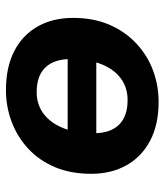

<svg xmlns="http://www.w3.org/2000/svg" viewBox="26 -567 552 644"><g transform="rotate(-90 302.0 -245.0)"><path d="M282 11Q206 11 152 -17.5Q98 -46 69.5 -97Q41 -148 41 -215Q41 -284 63.5 -337Q86 -390 125.5 -426.5Q165 -463 215.5 -482Q266 -501 322 -501Q398 -501 452 -473.5Q506 -446 535 -395Q564 -344 564 -276Q564 -207 541 -154Q518 -101 478.5 -64Q439 -27 388.5 -8Q338 11 282 11ZM288 -93Q331 -93 362 -116.5Q393 -140 409.5 -183Q426 -226 426 -283Q426 -339 398 -368.5Q370 -398 315 -398Q273 -398 242 -374.5Q211 -351 194 -308Q177 -265 177 -208Q177 -151 205.5 -122Q234 -93 288 -93ZM136 -198 151 -294H468L453 -198Z"/></g></svg>

Font: Nunito Sans 12pt ExtraBold
Style: Italic
Weight: 800
Italic angle: -9°
Designer: Vernon Adams
Foundry: Vernon Adams
Version: Version 3.101;gftools[0.9.27]